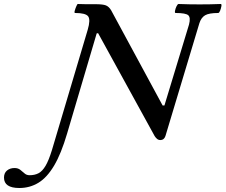

<svg xmlns="http://www.w3.org/2000/svg" viewBox="-223 -687 1129 961"><path d="M-126 254Q-203 254 -203 202Q-203 179 -188 166.5Q-173 154 -150 154Q-133 154 -121.5 163Q-110 172 -100 181Q-90 190 -75 190Q-49 190 -30 180Q-11 170 5 143Q21 116 37 64L216 -538Q231 -589 218 -605.5Q205 -622 153 -622Q148 -622 151 -633Q154 -644 159 -655.5Q164 -667 166 -667Q187 -666 205.5 -666Q224 -666 254 -666Q292 -666 307 -660Q322 -654 333 -636L591 -159H600L723 -564Q732 -599 719.5 -610.5Q707 -622 656 -622Q651 -622 653 -633Q655 -644 660.5 -655.5Q666 -667 671 -667Q697 -666 723 -665.5Q749 -665 776 -665Q803 -665 829.5 -665.5Q856 -666 882 -667Q887 -667 885 -655.5Q883 -644 878.5 -633Q874 -622 869 -622Q823 -622 803.5 -610.5Q784 -599 775 -571L605 -6Q598 14 580 14Q570 14 563 8Q556 2 551 -6L268 -521L261 -520L113 -19Q83 83 47.5 142.5Q12 202 -31 228Q-74 254 -126 254Z"/></svg>

Font: Junicode SmExp
Style: Bold Italic
Weight: 700
Width: 6
Italic angle: -11°
Designer: Peter S. Baker
Version: Version 2.205; ttfautohint (v1.8.4)